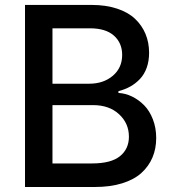

<svg xmlns="http://www.w3.org/2000/svg" viewBox="-20 -747 694 767"><path d="M79.9 0V-727.3H346.2Q402.7 -727.3 447.1 -712.7Q491.5 -698.2 519.2 -672.1Q546.9 -646 561.3 -611.5Q575.6 -577.1 575.6 -536.2Q575.6 -503.2 566.1 -476.6Q556.5 -449.9 539.2 -431.6Q522 -413.4 500.7 -401.5Q479.4 -389.6 453.1 -382.8V-375.7Q480.8 -374.3 507.3 -361.5Q533.7 -348.7 555.6 -326.7Q577.4 -304.7 590.7 -270.4Q604 -236.2 604 -195.7Q604 -153.1 589.1 -117.9Q574.2 -82.7 544.9 -56.1Q515.6 -29.5 468 -14.7Q420.5 0 358.7 0ZM189.6 -412.6H336.6Q393.1 -412.6 430.6 -444.2Q468 -475.9 468 -527.7Q468 -575.3 435.2 -604.6Q402.3 -633.9 339.5 -633.9H189.6ZM189.6 -94.1H348Q423.3 -94.1 459.2 -123Q495 -152 495 -201Q495 -254.3 455.6 -290.7Q416.2 -327.1 351.9 -327.1H189.6Z"/></svg>

Font: TID UI Medium
Style: Regular
Weight: 500
Designer: The TID Project Authors
Foundry: Bakken & Bæck
Version: Version 1.001;hotconv 1.0.109;makeotfexe 2.5.65596